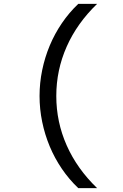

<svg xmlns="http://www.w3.org/2000/svg" viewBox="-20 -810 640 1000"><path d="M387.8 170H486Q381.4 69.2 327.3 -52.9Q273.2 -175 273.2 -310Q273.2 -445 327.3 -567.1Q381.4 -689.2 486 -790H387.8Q340 -744.6 302.4 -689.4Q264.8 -634.2 239.1 -572.7Q213.4 -511.2 199.7 -444.6Q186 -378 186 -310Q186 -242 199.7 -175.4Q213.4 -108.8 239.1 -47.3Q264.8 14.2 302.4 69.4Q340 124.6 387.8 170Z"/></svg>

Font: CommitMonoV143 ExtLt
Style: Regular
Weight: 200
Monospace: yes
Designer: Eigil Nikolajsen
Foundry: Eigil Nikolajsen
Version: Version 1.143